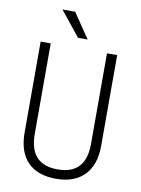

<svg xmlns="http://www.w3.org/2000/svg" viewBox="-98 -970 766 1045"><g transform="rotate(10 285.0 -447.0)"><path d="M497.1 -710.9V-206.5Q496.6 -103.5 441.7 -46.9Q386.7 9.8 285.6 9.8Q183.1 9.8 128.7 -46.1Q74.2 -102.1 74.2 -208.5V-710.9H129.9V-210.4Q129.9 -42 285.6 -42Q439 -42 440.9 -205.6V-710.9ZM324.2 -766.6H271L160.6 -903.8H231Z"/></g></svg>

Font: Roboto Condensed Light
Style: Regular
Weight: 300
Designer: Google
Version: Version 2.134; 2016